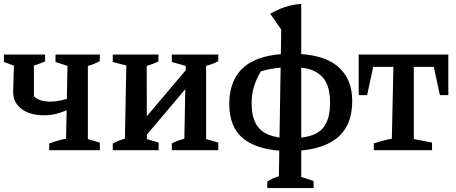

<svg xmlns="http://www.w3.org/2000/svg" viewBox="-31 -766 2327 979"><path d="M220 0V-34Q239 -42 262 -48.5Q285 -55 306 -59L313 -430L252 -450V-488H478V-454Q463 -447 450 -441Q437 -435 417 -430V-57L478 -39V0ZM195 -178Q123 -178 79.5 -210Q36 -242 36 -299L40 -431L-11 -450V-488H199V-453Q185 -447 171 -441.5Q157 -436 142 -432V-275Q155 -262 175.5 -255Q196 -248 225 -248Q286 -248 361 -281L360 -231Q321 -207 279 -192.5Q237 -178 195 -178Z M670 -23 664 -110 967 -468V-374ZM544 0V-35Q558 -42 572.5 -48Q587 -54 606 -59L613 -432L544 -450V-488H777V-453Q763 -446 748.5 -440.5Q734 -435 717 -430L718 -57L778 -39V0ZM845 0V-35Q860 -43 877 -49Q894 -55 909 -59L916 -430L845 -450V-488H1082V-454Q1056 -440 1020 -430V-57L1082 -39V0Z M1445 4Q1295 4 1216.5 -54Q1138 -112 1138 -236Q1138 -362 1216.5 -427Q1295 -492 1457 -492Q1612 -492 1688.5 -429.5Q1765 -367 1765 -251Q1765 -121 1682.5 -58.5Q1600 4 1445 4ZM1451 -61Q1520 -61 1564.5 -78Q1609 -95 1630.5 -135Q1652 -175 1652 -244Q1652 -306 1632 -345.5Q1612 -385 1569.5 -404.5Q1527 -424 1458 -424Q1433 -424 1403.5 -421.5Q1374 -419 1347 -414Q1320 -409 1299 -402Q1276 -364 1264 -325Q1252 -286 1252 -241Q1252 -174 1274 -135Q1296 -96 1340 -78.5Q1384 -61 1451 -61ZM1332 193V159Q1344 152 1358 145Q1372 138 1391 133L1403 -615L1347 -696Q1384 -717 1422 -730Q1460 -743 1505 -746V136L1568 157V193Z M2255 -488V-281H2212L2181 -425H2079V-57L2172 -39V0H1875V-35Q1897 -42 1920.5 -48.5Q1944 -55 1967 -59L1975 -425H1872L1841 -281H1798V-488Z"/></svg>

Font: Piazzolla 24pt SemiBold
Style: Regular
Weight: 600
Designer: Juan Pablo del Peral
Foundry: Huerta Tipografica
Version: Version 2.005